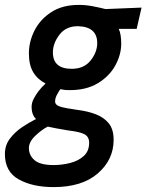

<svg xmlns="http://www.w3.org/2000/svg" viewBox="-59 -531 598 784"><path d="M160 233Q74 233 17.5 201.5Q-39 170 -39 98Q-39 62 -18.5 35Q2 8 31 -11.5Q60 -31 88 -45Q70 -63 70 -94Q70 -111 78.5 -127.5Q87 -144 98.5 -159Q110 -174 127 -190Q94 -207 76.5 -236.5Q59 -266 59 -313Q59 -361 82 -406.5Q105 -452 150.5 -481.5Q196 -511 263 -511Q291 -511 319.5 -505.5Q348 -500 372 -494L519 -500L499 -413H426Q436 -391 436 -353Q436 -308 412 -264Q388 -220 341 -191.5Q294 -163 227 -163Q214 -163 208 -163.5Q202 -164 198 -165Q193 -166 188 -167Q181 -159 177 -150Q166 -133 166 -117Q166 -102 187 -95.5Q208 -89 259 -82Q299 -77 332 -64.5Q365 -52 385 -27.5Q405 -3 405 40Q405 121 340.5 177Q276 233 160 233ZM160 143Q194 143 227.5 134.5Q261 126 283 106Q305 86 305 52Q305 27 285.5 17Q266 7 222 2Q161 -8 136 -14Q112 -2 85.5 23Q59 48 59 74Q59 103 82 123Q105 143 160 143ZM234 -250Q284 -250 311 -284Q338 -318 338 -355Q338 -422 259 -424Q210 -424 183.5 -389Q157 -354 157 -317Q157 -250 234 -250Z"/></svg>

Font: Storia Sans SemiBold
Style: Italic
Weight: 600
Italic angle: -13°
Designer: Campivisivi
Foundry: Accademia di Belle Arti di Urbino and students of MA course of Visual design
Version: Version 60.001;May 25, 2020;FontCreator 12.0.0.2522 64-bit